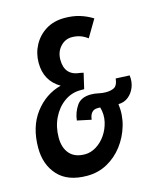

<svg xmlns="http://www.w3.org/2000/svg" viewBox="-109 -787 716 873"><g transform="rotate(-15 249.0 -350.0)"><path d="M193 10Q102 10 56 -40.5Q10 -91 10 -170Q10 -269 59 -333.5Q108 -398 182 -417Q112 -458 112 -543Q112 -588 132.5 -626Q153 -664 190 -687Q227 -710 278 -710Q317 -710 348.5 -700.5Q380 -691 409 -673L361 -592Q342 -606 324.5 -611.5Q307 -617 287 -617Q256 -617 233.5 -592.5Q211 -568 211 -531Q211 -456 284 -450L298 -447L281 -374H264Q221 -374 186.5 -349Q152 -324 132 -282.5Q112 -241 112 -191Q112 -143 136.5 -115Q161 -87 209 -87Q236 -87 262 -103Q288 -119 306.5 -146Q325 -173 332.5 -206.5Q340 -240 330 -275Q323 -275 317 -275Q283 -275 278 -231L212 -245Q216 -282 236.5 -312.5Q257 -343 304 -343Q322 -343 339 -339Q356 -335 373 -335Q400 -335 414.5 -344.5Q429 -354 432 -384L497 -381Q501 -351 491 -325.5Q481 -300 461 -284Q441 -268 414 -268Q421 -216 406.5 -166.5Q392 -117 361.5 -77Q331 -37 288 -13.5Q245 10 193 10Z"/></g></svg>

Font: Georama Condensed SemiBold
Style: Italic
Weight: 600
Width: 3
Italic angle: -9°
Designer: Jean-Baptiste Levee
Foundry: Production Type
Version: Version 1.000